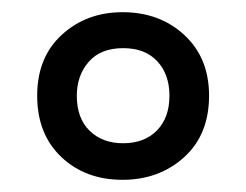

<svg xmlns="http://www.w3.org/2000/svg" viewBox="-20 -743 404 315"><path d="M181 -448Q120 -448 80.5 -485.5Q41 -523 41 -586Q41 -649 81.5 -686Q122 -723 181 -723Q242 -723 282.5 -685.5Q323 -648 323 -586Q323 -522 282 -485Q241 -448 181 -448ZM182 -508Q217 -508 237.5 -529Q258 -550 258 -586Q258 -621 238 -642.5Q218 -664 182 -664Q145 -664 125.5 -641.5Q106 -619 106 -586Q106 -549 127 -528.5Q148 -508 182 -508Z"/></svg>

Font: Noto Sans Ethiopic ExtraCondensed Medium
Style: Regular
Weight: 500
Width: 2
Designer: Monotype Design Team
Foundry: Monotype Imaging Inc.
Version: Version 2.102; ttfautohint (v1.8.4.7-5d5b)